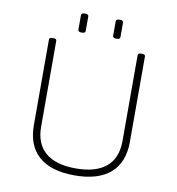

<svg xmlns="http://www.w3.org/2000/svg" viewBox="-93 -945 951 1034"><g transform="rotate(10 383.0 -428.0)"><path d="M383 6Q254 6 187.5 -52.5Q121 -111 121 -224V-690Q121 -702 137 -702H145Q161 -702 161 -690V-221Q161 -128 217.5 -80Q274 -32 383 -32Q493 -32 549.5 -80Q606 -128 606 -221V-690Q606 -702 622 -702H630Q646 -702 646 -690V-224Q646 -111 579 -52.5Q512 6 383 6ZM478 -758Q458 -758 458 -770V-850Q458 -862 478 -862Q498 -862 498 -850V-770Q498 -758 478 -758ZM288 -758Q268 -758 268 -770V-850Q268 -862 288 -862Q308 -862 308 -850V-770Q308 -758 288 -758Z"/></g></svg>

Font: Asap Semi Expanded Thin
Style: Regular
Weight: 100
Width: 6
Designer: Pablo Cosgaya
Foundry: Omnibus-Type
Version: Version 3.001; ttfautohint (v1.8.4.7-5d5b)